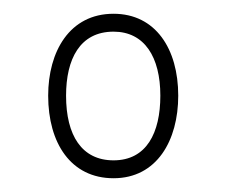

<svg xmlns="http://www.w3.org/2000/svg" viewBox="-20 -578 330 279"><path d="M145 -319C208 -319 239 -374 239 -439C239 -507 206 -558 145 -558C81 -558 50 -503 50 -439C50 -370 83 -319 145 -319ZM145 -345C99 -345 76 -381 76 -439C76 -492 96 -532 145 -532C190 -532 213 -495 213 -439C213 -385 193 -345 145 -345Z"/></svg>

Font: Noto Sans Devanagari ExtraCondensed Thin
Style: Regular
Weight: 100
Width: 2
Designer: Jelle Bosma - Monotype Design Team
Foundry: Monotype Imaging Inc.
Version: Version 2.004